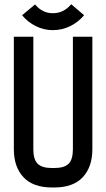

<svg xmlns="http://www.w3.org/2000/svg" viewBox="-20 -853 490 886"><path d="M223.6 -713.9Q182.6 -713.9 145.5 -732.2Q108.4 -750.5 82 -782.7L141.6 -832.5Q175.8 -792 223.6 -792Q273.9 -792 308.6 -833.5L368.2 -782.7Q340.8 -750.5 303.5 -732.2Q266.1 -713.9 223.6 -713.9ZM133.8 -164.6Q133.8 -117.7 153.6 -97.7Q173.3 -77.6 220.7 -77.6H229.5Q276.9 -77.6 296.6 -97.4Q316.4 -117.2 316.4 -164.6V-683.6H406.2V-164.6Q406.2 -83 362.1 -35.4Q317.9 12.2 229.5 12.2H220.7Q132.3 12.2 88.1 -35.4Q43.9 -83 43.9 -164.6V-683.6H133.8Z"/></svg>

Font: Anka/Coder Narrow
Style: Bold
Weight: 700
Width: 3
Monospace: yes
Version: Version 001.100